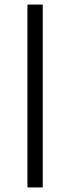

<svg xmlns="http://www.w3.org/2000/svg" viewBox="-20 -820 307 840"><path d="M100 0V-800H167V0Z"/></svg>

Font: Dune Rise
Style: Regular
Weight: 400
Version: Version 001.000